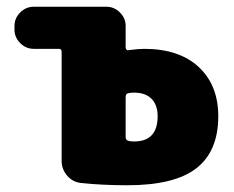

<svg xmlns="http://www.w3.org/2000/svg" viewBox="-20 -540 696 570"><path d="M378 -120Q448 -120 448 -195Q448 -228 430 -246.5Q412 -265 378 -265Q366 -265 360 -263Q353 -262 353 -251V-134Q353 -124 361 -122Q367 -120 378 -120ZM408 -395Q512 -395 570 -341Q628 -287 628 -195Q628 -91 563 -40.5Q498 10 358 10Q282 10 219 3Q195 0 179 -19Q163 -38 163 -62V-386Q163 -395 155 -395H80Q57 -395 40 -412Q23 -429 23 -452V-463Q23 -486 40 -503Q57 -520 80 -520H296Q319 -520 336 -503Q353 -486 353 -463V-399Q353 -396 355.5 -393Q358 -390 361 -391Q391 -395 408 -395Z"/></svg>

Font: Rounded Mplus 1c Black
Style: Regular
Weight: 900
Version: Version 1.059.20150529